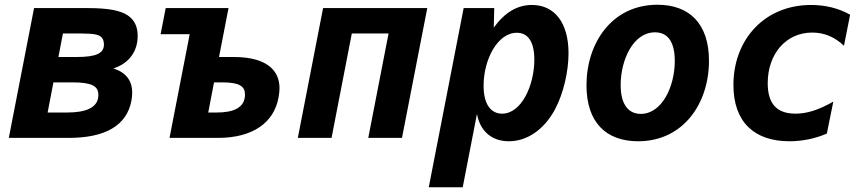

<svg xmlns="http://www.w3.org/2000/svg" viewBox="-20 -581 3652 809"><path d="M17.1 0H269.5C423.8 0 514.2 -52.2 533.7 -156.7C536.1 -169.9 537.1 -181.6 537.1 -190.9C537.1 -232.4 518.6 -273.9 457.5 -292.5C526.9 -314.9 560.1 -367.7 560.1 -429.7C560.1 -471.2 544.9 -498.5 517.6 -516.6C487.3 -536.6 437 -546.9 352.1 -546.9H123.5ZM226.1 -340.8 245.1 -439.9H321.3C378.4 -439.9 394 -434.1 403.3 -427.7C411.6 -421.9 418 -411.1 418 -394C418 -357.4 388.7 -340.8 302.2 -340.8ZM180.7 -106.9 205.1 -233.9H286.6C325.7 -233.9 354 -230 371.1 -221.2C386.2 -213.4 394.5 -201.7 394.5 -180.7C394.5 -126 339.8 -106.9 262.2 -106.9Z M694.3 0H898.4C1043.9 0 1134.3 -63 1153.8 -170.9C1156.2 -185.1 1157.7 -197.3 1157.7 -209.5C1157.7 -285.2 1103 -340.8 964.8 -340.8H902.8L942.9 -546.9H678.2L656.7 -437H779.3ZM857.4 -106.9 881.8 -233.9H917.5C952.1 -233.9 976.6 -230 991.7 -221.2C1006.8 -212.4 1012.2 -200.2 1012.2 -182.1C1012.2 -125.5 960.9 -106.9 893.1 -106.9Z M1234.9 0H1377L1462.4 -439.9H1617.2L1531.7 0H1673.8L1780.3 -546.9H1341.3Z M1786.6 208H1929.7L1989.7 -101.1C2002.4 -30.3 2050.3 14.2 2124 14.2C2199.7 14.2 2271.5 -33.2 2317.9 -119.1C2354.5 -187 2375.5 -280.3 2375.5 -356.9C2375.5 -485.4 2316.4 -560.1 2221.2 -560.1C2160.2 -560.1 2107.4 -529.3 2060.5 -464.8L2062.5 -546.9H1933.6ZM2095.7 -102.1C2049.3 -102.1 2017.6 -140.1 2017.6 -220.2C2017.6 -328.1 2075.2 -442.9 2157.7 -442.9C2203.1 -442.9 2231.4 -407.7 2231.4 -329.6C2231.4 -221.2 2177.2 -102.1 2095.7 -102.1Z M2668.5 14.2C2860.4 14.2 2967.3 -146.5 2967.3 -324.7C2967.3 -481.9 2884.3 -561 2750 -561C2558.1 -561 2451.2 -399.4 2451.2 -221.7C2451.2 -64.9 2534.2 14.2 2668.5 14.2ZM2680.2 -101.1C2628.9 -101.1 2595.2 -139.2 2595.2 -222.7C2595.2 -326.7 2647 -444.8 2739.7 -444.8C2791.5 -444.8 2823.2 -407.7 2823.2 -324.2C2823.2 -214.4 2768.1 -101.1 2680.2 -101.1Z M3306.2 14.2C3360.4 14.2 3413.6 3.4 3463.9 -18.1L3491.2 -152.8C3428.2 -117.2 3379.9 -102.1 3332 -102.1C3253.9 -102.1 3214.8 -142.6 3214.8 -230.5C3214.8 -353 3291 -443.8 3402.3 -443.8C3452.1 -443.8 3496.6 -425.8 3536.1 -388.2L3562 -519C3512.7 -546.9 3456.5 -560.1 3397.5 -560.1C3201.2 -560.1 3070.3 -414.1 3070.3 -223.1C3070.3 -65.9 3159.2 14.2 3306.2 14.2Z"/></svg>

Font: Hack
Style: Bold Oblique
Weight: 700
Italic angle: -12°
Monospace: yes
Designer: Christopher Simpkins
Foundry: Christopher Simpkins
Version: Version 2.010